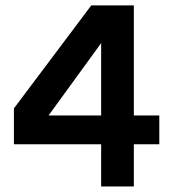

<svg xmlns="http://www.w3.org/2000/svg" viewBox="-20 -670 612 690"><path d="M461 -151.5V0H343.5V-151.5H30V-280.5L308 -650.5H461V-255H552.5V-151.5ZM343.5 -255V-515L154.5 -255Z"/></svg>

Font: Overused Grotesk SemiBold
Style: Regular
Weight: 610
Version: Version 0.004